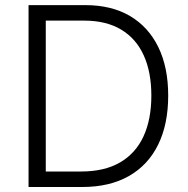

<svg xmlns="http://www.w3.org/2000/svg" viewBox="-20 -748 754 768"><path d="M308.6 0H131.8V-62H304.7Q397.9 -62 460.4 -98.4Q522.9 -134.8 554.2 -202.9Q585.4 -271 585.4 -365.7Q585.4 -459.5 554.9 -526.6Q524.4 -593.8 464.6 -629.6Q404.8 -665.5 316.9 -665.5H129.4V-727.5H321.3Q425.8 -727.5 499.8 -684.1Q573.7 -640.6 613.3 -559.6Q652.8 -478.5 652.8 -365.7Q652.8 -251 612.5 -169.2Q572.3 -87.4 495.4 -43.7Q418.5 0 308.6 0ZM163.1 -727.5V0H94.2V-727.5Z"/></svg>

Font: Inter 16pt Light
Style: Regular
Weight: 300
Version: Version 4.001;git-66647c0bb